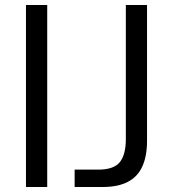

<svg xmlns="http://www.w3.org/2000/svg" viewBox="-20 -749 689 769"><path d="M84 0V-729H169.1V0ZM278.9 0V-69.6H373.3Q436 -69.6 460 -99.7Q484 -129.9 484 -191.9V-729H568.9V-184.6Q568.9 -123.7 550.1 -82.4Q531.3 -41.1 491.9 -20.6Q452.6 0 390.7 0Z"/></svg>

Font: Mona Sans ExtraLight
Style: Regular
Weight: 200
Designer: Deni Anggara
Foundry: GitHub
Version: Version 2.000